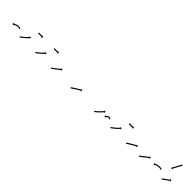

<svg xmlns="http://www.w3.org/2000/svg" viewBox="418 -1936 3243 3243"><g transform="rotate(45 2039.0 -315.0)"><path d="M319.7 -198.5C327.6 -193.9 336.9 -211.1 329.6 -215.9L318.5 -199.3C323.7 -195.8 333.6 -213.5 329.8 -215.8C329.8 -215.8 329.8 -215.8 329.8 -215.8C329.7 -215.8 329.7 -215.8 329.7 -215.8C328.9 -216.3 328 -216.8 327.1 -217.2C327.1 -217.2 327 -217.3 327 -217.3C326.9 -217.3 326.8 -217.4 326.8 -217.4C325.1 -218.2 323.3 -218.9 321.5 -219.7C321.5 -219.7 321.4 -219.7 321.4 -219.7C321.3 -219.7 321.2 -219.8 321.2 -219.8C318.7 -220.7 316.1 -221.5 313.5 -222.3C313.5 -222.3 313.5 -222.3 313.4 -222.4C313.3 -222.4 313.2 -222.4 313.2 -222.4C310 -223.3 306.8 -224 303.5 -224.6C303.5 -224.6 303.4 -224.6 303.3 -224.6C303.2 -224.6 303.2 -224.7 303.2 -224.7C299.4 -225.3 295.6 -225.7 291.8 -226C291.8 -226 291.7 -226 291.6 -226C291.6 -226 291.5 -226 291.5 -226C287.3 -226.3 283.1 -226.3 279 -226.2C279 -226.2 278.9 -226.2 278.8 -226.2C278.7 -226.2 278.6 -226.2 278.6 -226.2C274.2 -226 269.9 -225.6 265.5 -225.1C265.5 -225.1 265.4 -225.1 265.3 -225.1C265.3 -225.1 265.2 -225.1 265.2 -225.1C260.7 -224.4 256.3 -223.6 251.9 -222.7C251.9 -222.7 251.9 -222.7 251.8 -222.6C251.7 -222.6 251.7 -222.6 251.7 -222.6C247.3 -221.6 243.1 -220.4 238.8 -219.1C238.8 -219.1 238.7 -219.1 238.7 -219.1C238.6 -219.1 238.6 -219.1 238.6 -219.1C234.5 -217.8 230.5 -216.4 226.6 -214.9C226.6 -214.9 226.5 -214.9 226.5 -214.9C226.4 -214.8 226.4 -214.8 226.4 -214.8C222.8 -213.4 219.3 -211.9 215.8 -210.4C215.8 -210.4 215.7 -210.4 215.7 -210.3C215.6 -210.3 215.6 -210.3 215.6 -210.3C212.6 -208.9 209.6 -207.5 206.7 -206C206.7 -206 206.7 -206 206.6 -206C206.6 -206 206.6 -206 206.6 -206C204.3 -204.8 202 -203.6 199.8 -202.4C199.8 -202.4 199.8 -202.4 199.7 -202.4C199.7 -202.4 199.7 -202.4 199.7 -202.4C198.3 -201.6 196.8 -200.8 195.4 -200L195.3 -200L195.3 -200C194.8 -199.7 194.3 -199.4 193.8 -199.1L187.2 -210.5L178.7 -178.9L210.3 -170.3L203.8 -181.7C204.2 -182 204.7 -182.3 205.2 -182.6L205.2 -182.6L205.2 -182.6C206.6 -183.3 207.9 -184.1 209.3 -184.9C209.3 -184.9 209.3 -184.8 209.3 -184.8C209.3 -184.8 209.2 -184.8 209.2 -184.8C211.4 -186 213.5 -187.1 215.7 -188.2C215.7 -188.2 215.7 -188.2 215.6 -188.2C215.6 -188.1 215.6 -188.1 215.6 -188.1C218.4 -189.5 221.2 -190.8 224 -192.1C224 -192.1 223.9 -192.1 223.9 -192.1C223.9 -192.1 223.8 -192.1 223.8 -192.1C227.1 -193.5 230.4 -194.9 233.8 -196.2C233.8 -196.2 233.7 -196.2 233.7 -196.2C233.7 -196.2 233.6 -196.2 233.6 -196.2C237.3 -197.5 241 -198.8 244.7 -200.1C244.7 -200.1 244.7 -200 244.6 -200C244.6 -200 244.5 -200 244.5 -200C248.4 -201.1 252.4 -202.2 256.3 -203.2C256.3 -203.2 256.3 -203.2 256.2 -203.1C256.1 -203.1 256.1 -203.1 256.1 -203.1C260.1 -204 264.1 -204.7 268.1 -205.3C268.1 -205.3 268.1 -205.3 268 -205.3C267.9 -205.3 267.8 -205.2 267.8 -205.2C271.8 -205.7 275.7 -206.1 279.7 -206.3C279.7 -206.3 279.6 -206.3 279.5 -206.3C279.4 -206.2 279.3 -206.2 279.3 -206.2C283 -206.3 286.7 -206.3 290.4 -206.1C290.4 -206.1 290.4 -206.1 290.3 -206.1C290.2 -206.1 290.1 -206.1 290.1 -206.1C293.4 -205.8 296.8 -205.4 300.1 -204.9C300.1 -204.9 300 -204.9 299.9 -204.9C299.8 -204.9 299.7 -205 299.7 -205C302.5 -204.4 305.4 -203.8 308.1 -203.1C308.1 -203.1 308.1 -203.1 308 -203.1C307.9 -203.1 307.8 -203.2 307.8 -203.2C310 -202.5 312.2 -201.8 314.3 -201C314.3 -201 314.2 -201 314.2 -201.1C314.1 -201.1 314 -201.1 314 -201.1C315.5 -200.5 316.9 -199.9 318.3 -199.3C318.3 -199.3 318.2 -199.3 318.2 -199.3C318.1 -199.4 318 -199.4 318 -199.4C318.6 -199.1 319.2 -198.8 319.8 -198.5C319.8 -198.5 319.7 -198.5 319.7 -198.5C319.7 -198.5 319.7 -198.5 319.7 -198.5Z M417.7 -119.5C417.1 -119.1 416.6 -118.8 416.1 -118.4L427.5 -102C428.1 -102.4 428.6 -102.7 429.1 -103.1L429.1 -103.1L429.1 -103.1C430.6 -104.2 432.1 -105.2 433.6 -106.3L433.6 -106.3L433.6 -106.3C435.9 -107.9 438.2 -109.6 440.5 -111.2L440.5 -111.2L440.5 -111.2C443.5 -113.4 446.5 -115.5 449.4 -117.7L449.4 -117.7L449.4 -117.7C452.9 -120.2 456.4 -122.8 459.8 -125.4C459.8 -125.4 459.8 -125.4 459.8 -125.4C459.8 -125.4 459.8 -125.4 459.8 -125.4C463.6 -128.3 467.4 -131.3 471.2 -134.2C471.2 -134.2 471.2 -134.2 471.2 -134.2C471.3 -134.2 471.3 -134.3 471.3 -134.3C475.3 -137.4 479.3 -140.6 483.2 -143.8C483.2 -143.8 483.2 -143.8 483.2 -143.8C483.3 -143.9 483.3 -143.9 483.3 -143.9C487.3 -147.2 491.4 -150.6 495.4 -154C495.4 -154 495.4 -154 495.4 -154C495.4 -154 495.4 -154 495.4 -154C499.4 -157.4 503.3 -160.9 507.2 -164.4C507.2 -164.4 507.2 -164.4 507.2 -164.4C507.3 -164.4 507.3 -164.4 507.3 -164.4C511 -167.8 514.7 -171.2 518.4 -174.7C518.4 -174.7 518.4 -174.7 518.5 -174.7C518.5 -174.7 518.5 -174.7 518.5 -174.7C521.9 -178 525.3 -181.3 528.7 -184.6C528.7 -184.6 528.7 -184.6 528.7 -184.6C528.7 -184.6 528.7 -184.6 528.7 -184.6C531.7 -187.6 534.7 -190.6 537.6 -193.6C537.6 -193.6 537.6 -193.6 537.7 -193.7C537.7 -193.7 537.7 -193.7 537.7 -193.7C540.2 -196.3 542.6 -198.8 545.1 -201.4L545.1 -201.5L545.1 -201.5C547 -203.5 548.8 -205.5 550.7 -207.6L550.7 -207.6L550.7 -207.6C551.9 -208.9 553.1 -210.2 554.3 -211.5L554.3 -211.5L554.3 -211.6C554.7 -212 555.1 -212.5 555.5 -213L565.4 -204.2L563.5 -236.9L530.8 -235L540.6 -226.2C540.2 -225.8 539.8 -225.3 539.4 -224.9L539.4 -224.9L539.4 -224.9C538.2 -223.6 537.1 -222.3 535.9 -221L535.9 -221L535.9 -221C534.1 -219 532.3 -217.1 530.4 -215.1L530.5 -215.1L530.5 -215.1C528.1 -212.6 525.7 -210.1 523.3 -207.5C523.3 -207.5 523.3 -207.6 523.3 -207.6C523.3 -207.6 523.3 -207.6 523.3 -207.6C520.4 -204.6 517.5 -201.7 514.6 -198.8C514.6 -198.8 514.6 -198.8 514.6 -198.8C514.6 -198.8 514.7 -198.8 514.7 -198.8C511.4 -195.6 508 -192.4 504.7 -189.2C504.7 -189.2 504.7 -189.2 504.7 -189.3C504.7 -189.3 504.8 -189.3 504.8 -189.3C501.2 -185.9 497.5 -182.6 493.8 -179.2C493.8 -179.2 493.9 -179.3 493.9 -179.3C493.9 -179.3 493.9 -179.3 493.9 -179.3C490.1 -175.9 486.2 -172.5 482.4 -169.2C482.4 -169.2 482.4 -169.2 482.4 -169.2C482.4 -169.2 482.4 -169.2 482.4 -169.2C478.5 -165.9 474.5 -162.6 470.6 -159.3C470.6 -159.3 470.6 -159.3 470.6 -159.3C470.6 -159.3 470.6 -159.4 470.6 -159.4C466.7 -156.2 462.8 -153.1 458.9 -149.9C458.9 -149.9 458.9 -150 458.9 -150C458.9 -150 458.9 -150 458.9 -150C455.2 -147.1 451.5 -144.2 447.7 -141.4C447.7 -141.4 447.7 -141.4 447.7 -141.4C447.7 -141.4 447.8 -141.4 447.8 -141.4C444.4 -138.8 441 -136.3 437.5 -133.8L437.6 -133.8L437.6 -133.8C434.7 -131.7 431.8 -129.5 428.8 -127.4L428.8 -127.4L428.9 -127.5C426.6 -125.8 424.3 -124.2 422.1 -122.6L422.1 -122.6L422.1 -122.6C420.6 -121.6 419.1 -120.5 417.7 -119.5L417.7 -119.5ZM599 -390.5C598.7 -390.5 598.3 -390.5 598 -390.5V-370.5C598.3 -370.5 598.7 -370.5 599 -370.5C599.9 -370.5 600.8 -370.5 601.8 -370.5C603.2 -370.5 604.6 -370.5 606.1 -370.5C607.9 -370.5 609.8 -370.5 611.7 -370.5C613.9 -370.5 616.1 -370.5 618.3 -370.5C620.8 -370.5 623.2 -370.5 625.7 -370.5C628.3 -370.5 631 -370.5 633.6 -370.5C636.3 -370.5 639 -370.5 641.7 -370.5C644.5 -370.5 647.2 -370.5 649.9 -370.5C652.5 -370.5 655.2 -370.5 657.8 -370.5C660.3 -370.5 662.7 -370.5 665.2 -370.5C667.4 -370.5 669.6 -370.5 671.8 -370.5C673.7 -370.5 675.6 -370.5 677.4 -370.5C678.9 -370.5 680.3 -370.5 681.7 -370.5C682.7 -370.5 683.6 -370.5 684.5 -370.5C684.8 -370.5 685.2 -370.5 685.5 -370.5V-357.3L708.7 -380.5L685.5 -403.7V-390.5C685.2 -390.5 684.8 -390.5 684.5 -390.5C683.6 -390.5 682.7 -390.5 681.7 -390.5C680.3 -390.5 678.9 -390.5 677.4 -390.5C675.6 -390.5 673.7 -390.5 671.8 -390.5C669.6 -390.5 667.4 -390.5 665.2 -390.5C662.7 -390.5 660.3 -390.5 657.8 -390.5C655.2 -390.5 652.5 -390.5 649.9 -390.5C647.2 -390.5 644.5 -390.5 641.7 -390.5C639 -390.5 636.3 -390.5 633.6 -390.5C631 -390.5 628.3 -390.5 625.7 -390.5C623.2 -390.5 620.8 -390.5 618.3 -390.5C616.1 -390.5 613.9 -390.5 611.7 -390.5C609.8 -390.5 607.9 -390.5 606.1 -390.5C604.6 -390.5 603.2 -390.5 601.8 -390.5C600.8 -390.5 599.9 -390.5 599 -390.5Z M791.7 -119.5C791.1 -119.1 790.6 -118.8 790.1 -118.4L801.5 -102C802.1 -102.4 802.6 -102.7 803.1 -103.1L803.1 -103.1L803.1 -103.1C804.6 -104.2 806.1 -105.2 807.6 -106.3L807.6 -106.3L807.6 -106.3C809.9 -107.9 812.2 -109.6 814.5 -111.2L814.5 -111.2L814.5 -111.2C817.5 -113.4 820.5 -115.5 823.4 -117.7L823.4 -117.7L823.4 -117.7C826.9 -120.2 830.4 -122.8 833.8 -125.4C833.8 -125.4 833.8 -125.4 833.8 -125.4C833.8 -125.4 833.8 -125.4 833.8 -125.4C837.6 -128.3 841.4 -131.3 845.2 -134.2C845.2 -134.2 845.2 -134.2 845.2 -134.2C845.3 -134.2 845.3 -134.3 845.3 -134.3C849.3 -137.4 853.3 -140.6 857.2 -143.8C857.2 -143.8 857.2 -143.8 857.2 -143.8C857.3 -143.9 857.3 -143.9 857.3 -143.9C861.3 -147.2 865.4 -150.6 869.4 -154C869.4 -154 869.4 -154 869.4 -154C869.4 -154 869.4 -154 869.4 -154C873.4 -157.4 877.3 -160.9 881.2 -164.4C881.2 -164.4 881.2 -164.4 881.2 -164.4C881.3 -164.4 881.3 -164.4 881.3 -164.4C885 -167.8 888.7 -171.2 892.4 -174.7C892.4 -174.7 892.4 -174.7 892.5 -174.7C892.5 -174.7 892.5 -174.7 892.5 -174.7C895.9 -178 899.3 -181.3 902.7 -184.6C902.7 -184.6 902.7 -184.6 902.7 -184.6C902.7 -184.6 902.7 -184.6 902.7 -184.6C905.7 -187.6 908.7 -190.6 911.6 -193.6C911.6 -193.6 911.6 -193.6 911.7 -193.7C911.7 -193.7 911.7 -193.7 911.7 -193.7C914.2 -196.3 916.6 -198.8 919.1 -201.4L919.1 -201.5L919.1 -201.5C921 -203.5 922.8 -205.5 924.7 -207.6L924.7 -207.6L924.7 -207.6C925.9 -208.9 927.1 -210.2 928.3 -211.5L928.3 -211.5L928.3 -211.6C928.7 -212 929.1 -212.5 929.5 -213L939.4 -204.2L937.5 -236.9L904.8 -235L914.6 -226.2C914.2 -225.8 913.8 -225.3 913.4 -224.9L913.4 -224.9L913.4 -224.9C912.2 -223.6 911.1 -222.3 909.9 -221L909.9 -221L909.9 -221C908.1 -219 906.3 -217.1 904.4 -215.1L904.5 -215.1L904.5 -215.1C902.1 -212.6 899.7 -210.1 897.3 -207.5C897.3 -207.5 897.3 -207.6 897.3 -207.6C897.3 -207.6 897.3 -207.6 897.3 -207.6C894.4 -204.6 891.5 -201.7 888.6 -198.8C888.6 -198.8 888.6 -198.8 888.6 -198.8C888.6 -198.8 888.7 -198.8 888.7 -198.8C885.4 -195.6 882 -192.4 878.7 -189.2C878.7 -189.2 878.7 -189.2 878.7 -189.3C878.7 -189.3 878.8 -189.3 878.8 -189.3C875.2 -185.9 871.5 -182.6 867.8 -179.2C867.8 -179.2 867.9 -179.3 867.9 -179.3C867.9 -179.3 867.9 -179.3 867.9 -179.3C864.1 -175.9 860.2 -172.5 856.4 -169.2C856.4 -169.2 856.4 -169.2 856.4 -169.2C856.4 -169.2 856.4 -169.2 856.4 -169.2C852.5 -165.9 848.5 -162.6 844.6 -159.3C844.6 -159.3 844.6 -159.3 844.6 -159.3C844.6 -159.3 844.6 -159.4 844.6 -159.4C840.7 -156.2 836.8 -153.1 832.9 -149.9C832.9 -149.9 832.9 -150 832.9 -150C832.9 -150 832.9 -150 832.9 -150C829.2 -147.1 825.5 -144.2 821.7 -141.4C821.7 -141.4 821.7 -141.4 821.7 -141.4C821.7 -141.4 821.8 -141.4 821.8 -141.4C818.4 -138.8 815 -136.3 811.5 -133.8L811.6 -133.8L811.6 -133.8C808.7 -131.7 805.8 -129.5 802.8 -127.4L802.8 -127.4L802.9 -127.5C800.6 -125.8 798.3 -124.2 796.1 -122.6L796.1 -122.6L796.1 -122.6C794.6 -121.6 793.1 -120.5 791.7 -119.5L791.7 -119.5ZM973 -390.5C972.7 -390.5 972.3 -390.5 972 -390.5V-370.5C972.3 -370.5 972.7 -370.5 973 -370.5C973.9 -370.5 974.8 -370.5 975.8 -370.5C977.2 -370.5 978.6 -370.5 980.1 -370.5C981.9 -370.5 983.8 -370.5 985.7 -370.5C987.9 -370.5 990.1 -370.5 992.3 -370.5C994.8 -370.5 997.2 -370.5 999.7 -370.5C1002.3 -370.5 1005 -370.5 1007.6 -370.5C1010.3 -370.5 1013 -370.5 1015.7 -370.5C1018.5 -370.5 1021.2 -370.5 1023.9 -370.5C1026.5 -370.5 1029.2 -370.5 1031.8 -370.5C1034.3 -370.5 1036.7 -370.5 1039.2 -370.5C1041.4 -370.5 1043.6 -370.5 1045.8 -370.5C1047.7 -370.5 1049.6 -370.5 1051.4 -370.5C1052.9 -370.5 1054.3 -370.5 1055.7 -370.5C1056.7 -370.5 1057.6 -370.5 1058.5 -370.5C1058.8 -370.5 1059.2 -370.5 1059.5 -370.5V-357.3L1082.7 -380.5L1059.5 -403.7V-390.5C1059.2 -390.5 1058.8 -390.5 1058.5 -390.5C1057.6 -390.5 1056.7 -390.5 1055.7 -390.5C1054.3 -390.5 1052.9 -390.5 1051.4 -390.5C1049.6 -390.5 1047.7 -390.5 1045.8 -390.5C1043.6 -390.5 1041.4 -390.5 1039.2 -390.5C1036.7 -390.5 1034.3 -390.5 1031.8 -390.5C1029.2 -390.5 1026.5 -390.5 1023.9 -390.5C1021.2 -390.5 1018.5 -390.5 1015.7 -390.5C1013 -390.5 1010.3 -390.5 1007.6 -390.5C1005 -390.5 1002.3 -390.5 999.7 -390.5C997.2 -390.5 994.8 -390.5 992.3 -390.5C990.1 -390.5 987.9 -390.5 985.7 -390.5C983.8 -390.5 981.9 -390.5 980.1 -390.5C978.6 -390.5 977.2 -390.5 975.8 -390.5C974.8 -390.5 973.9 -390.5 973 -390.5Z M1165.7 -119.6C1165.2 -119.2 1164.7 -118.8 1164.2 -118.5L1175.6 -102.1C1176.1 -102.4 1176.6 -102.8 1177.2 -103.1L1177.2 -103.1L1177.2 -103.2C1178.7 -104.2 1180.2 -105.2 1181.6 -106.3L1181.6 -106.3L1181.7 -106.3C1184 -107.9 1186.3 -109.6 1188.6 -111.2L1188.6 -111.2L1188.6 -111.2C1191.6 -113.4 1194.6 -115.5 1197.6 -117.7L1197.6 -117.7L1197.6 -117.7C1201.1 -120.3 1204.7 -122.9 1208.2 -125.5L1208.2 -125.5L1208.2 -125.5C1212.1 -128.4 1216.1 -131.4 1220 -134.3L1220 -134.3L1220 -134.3C1224.2 -137.5 1228.4 -140.6 1232.6 -143.8L1232.6 -143.8L1232.6 -143.8C1236.9 -147.1 1241.2 -150.4 1245.5 -153.7L1245.5 -153.7L1245.5 -153.7C1249.8 -157.1 1254.1 -160.4 1258.3 -163.8L1258.3 -163.8L1258.4 -163.8C1262.5 -167 1266.6 -170.3 1270.7 -173.5L1270.7 -173.5L1270.7 -173.6C1274.6 -176.6 1278.4 -179.7 1282.3 -182.8L1282.3 -182.8L1282.3 -182.8C1285.7 -185.5 1289.1 -188.3 1292.5 -191.1L1292.5 -191.1L1292.5 -191.1C1295.4 -193.4 1298.3 -195.8 1301.2 -198.2L1301.2 -198.2L1301.2 -198.2C1303.4 -200 1305.6 -201.8 1307.8 -203.6L1307.8 -203.6L1307.8 -203.6C1309.2 -204.8 1310.6 -206 1312.1 -207.2C1312.6 -207.6 1313.1 -208 1313.6 -208.4L1322 -198.3L1324.9 -231L1292.3 -233.9L1300.7 -223.8C1300.2 -223.4 1299.7 -222.9 1299.3 -222.5C1297.8 -221.4 1296.4 -220.2 1295 -219L1295 -219L1295 -219C1292.9 -217.2 1290.7 -215.4 1288.5 -213.6L1288.5 -213.6L1288.5 -213.6C1285.6 -211.3 1282.8 -208.9 1279.9 -206.6L1279.9 -206.6L1279.9 -206.6C1276.5 -203.8 1273.1 -201.1 1269.7 -198.3L1269.7 -198.3L1269.7 -198.4C1265.9 -195.3 1262.1 -192.2 1258.3 -189.2L1258.3 -189.2L1258.3 -189.2C1254.2 -186 1250.1 -182.7 1246 -179.5L1246 -179.5L1246 -179.5C1241.8 -176.2 1237.5 -172.9 1233.2 -169.6L1233.3 -169.6L1233.3 -169.6C1229 -166.3 1224.7 -163 1220.4 -159.7L1220.4 -159.7L1220.4 -159.7C1216.3 -156.6 1212.1 -153.4 1208 -150.3L1208 -150.3L1208 -150.3C1204.1 -147.4 1200.2 -144.5 1196.3 -141.6L1196.3 -141.6L1196.3 -141.6C1192.8 -139 1189.3 -136.4 1185.8 -133.9L1185.8 -133.9L1185.8 -133.9C1182.9 -131.7 1179.9 -129.6 1176.9 -127.5L1176.9 -127.5L1176.9 -127.5C1174.7 -125.9 1172.4 -124.2 1170.1 -122.6L1170.1 -122.6L1170.1 -122.6C1168.7 -121.6 1167.2 -120.6 1165.7 -119.5L1165.7 -119.5Z M1633.8 -119.6C1633.2 -119.2 1632.7 -118.8 1632.1 -118.4L1643.5 -102C1644.1 -102.4 1644.7 -102.8 1645.2 -103.2C1646.8 -104.3 1648.3 -105.3 1649.9 -106.4L1649.9 -106.4L1649.9 -106.4C1652.3 -108.1 1654.8 -109.8 1657.2 -111.5L1657.2 -111.5L1657.2 -111.5C1660.4 -113.6 1663.6 -115.8 1666.7 -117.9L1666.7 -117.9L1666.7 -117.9C1670.5 -120.5 1674.3 -123 1678.1 -125.5L1678.1 -125.5L1678 -125.5C1682.3 -128.3 1686.5 -131.1 1690.8 -133.9L1690.7 -133.9L1690.7 -133.9C1695.3 -136.8 1699.8 -139.8 1704.4 -142.7L1704.4 -142.7L1704.4 -142.7C1709.1 -145.7 1713.8 -148.7 1718.6 -151.7L1718.6 -151.7L1718.6 -151.7C1723.3 -154.6 1728.1 -157.6 1732.8 -160.6L1732.8 -160.5L1732.8 -160.5C1737.4 -163.4 1742.1 -166.2 1746.7 -169L1746.7 -169L1746.7 -169C1751.1 -171.6 1755.4 -174.2 1759.8 -176.8L1759.8 -176.8L1759.8 -176.8C1763.7 -179.1 1767.6 -181.4 1771.5 -183.7L1771.5 -183.7L1771.5 -183.7C1774.9 -185.6 1778.2 -187.5 1781.5 -189.5L1781.5 -189.5L1781.5 -189.4C1784.1 -190.9 1786.7 -192.4 1789.3 -193.8L1789.3 -193.8L1789.3 -193.8C1790.9 -194.8 1792.6 -195.7 1794.2 -196.6C1794.8 -197 1795.4 -197.3 1796 -197.6L1802.4 -186.1L1811.4 -217.7L1779.8 -226.6L1786.3 -215.1C1785.7 -214.8 1785.1 -214.4 1784.5 -214.1C1782.8 -213.2 1781.1 -212.2 1779.4 -211.3L1779.4 -211.3L1779.4 -211.3C1776.8 -209.8 1774.2 -208.3 1771.6 -206.8L1771.6 -206.8L1771.6 -206.8C1768.2 -204.9 1764.9 -202.9 1761.5 -201L1761.5 -201L1761.5 -201C1757.5 -198.7 1753.6 -196.4 1749.6 -194L1749.6 -194L1749.6 -194C1745.2 -191.4 1740.8 -188.8 1736.4 -186.1L1736.4 -186.1L1736.4 -186.1C1731.7 -183.3 1727 -180.4 1722.4 -177.6L1722.3 -177.6L1722.3 -177.6C1717.5 -174.6 1712.7 -171.6 1707.9 -168.6L1707.9 -168.6L1707.9 -168.6C1703.1 -165.6 1698.4 -162.6 1693.6 -159.5L1693.6 -159.5L1693.6 -159.5C1689 -156.6 1684.4 -153.6 1679.8 -150.6L1679.8 -150.6L1679.8 -150.6C1675.5 -147.8 1671.3 -145 1667 -142.2L1667 -142.2L1667 -142.2C1663.2 -139.6 1659.4 -137.1 1655.6 -134.5L1655.5 -134.5L1655.5 -134.5C1652.3 -132.3 1649.1 -130.2 1645.9 -128L1645.9 -128L1645.9 -128C1643.4 -126.3 1641 -124.6 1638.5 -122.9L1638.5 -122.9L1638.5 -122.9C1636.9 -121.8 1635.4 -120.7 1633.8 -119.6Z M2198.6 -119.5C2198.1 -119.1 2197.6 -118.8 2197.1 -118.4L2208.6 -102C2209.1 -102.4 2209.6 -102.7 2210.1 -103.1L2210.1 -103.1L2210.1 -103.1C2211.5 -104.1 2212.9 -105.1 2214.3 -106.1C2214.3 -106.1 2214.4 -106.1 2214.4 -106.1C2214.4 -106.1 2214.4 -106.2 2214.4 -106.2C2216.6 -107.7 2218.8 -109.3 2220.9 -111C2220.9 -111 2220.9 -111 2221 -111C2221 -111 2221 -111 2221 -111C2223.8 -113.1 2226.6 -115.3 2229.4 -117.4C2229.4 -117.4 2229.4 -117.4 2229.4 -117.4C2229.4 -117.5 2229.4 -117.5 2229.4 -117.5C2232.7 -120.1 2235.9 -122.7 2239.2 -125.3C2239.2 -125.3 2239.2 -125.3 2239.2 -125.4C2239.2 -125.4 2239.2 -125.4 2239.2 -125.4C2242.8 -128.4 2246.4 -131.4 2249.9 -134.5C2249.9 -134.5 2249.9 -134.5 2249.9 -134.5C2249.9 -134.5 2250 -134.5 2250 -134.5C2253.7 -137.9 2257.5 -141.2 2261.2 -144.6C2261.2 -144.6 2261.2 -144.6 2261.2 -144.6C2261.2 -144.7 2261.2 -144.7 2261.2 -144.7C2265 -148.2 2268.8 -151.8 2272.6 -155.5C2272.6 -155.5 2272.6 -155.5 2272.6 -155.5C2272.6 -155.5 2272.6 -155.5 2272.6 -155.5C2276.4 -159.2 2280.1 -162.9 2283.8 -166.6C2283.8 -166.6 2283.8 -166.7 2283.8 -166.7C2283.8 -166.7 2283.8 -166.7 2283.8 -166.7C2287.4 -170.4 2291 -174.1 2294.6 -177.8L2294.6 -177.8L2294.6 -177.8C2297.9 -181.4 2301.3 -184.9 2304.6 -188.4L2304.6 -188.5L2304.6 -188.5C2307.6 -191.7 2310.6 -194.9 2313.6 -198.2C2316.2 -201 2318.7 -203.7 2321.3 -206.5C2323.3 -208.7 2325.3 -210.8 2327.3 -213L2327.3 -213L2327.3 -213C2328.6 -214.4 2329.9 -215.8 2331.2 -217.2L2331.2 -217.2L2331.2 -217.2C2331.7 -217.7 2332.1 -218.2 2332.6 -218.7L2342.2 -209.7L2341.2 -242.4L2308.4 -241.4L2318 -232.4C2317.5 -231.9 2317.1 -231.4 2316.6 -230.9L2316.6 -230.9L2316.6 -230.9C2315.3 -229.5 2314 -228 2312.6 -226.6L2312.6 -226.6L2312.6 -226.6C2310.6 -224.4 2308.6 -222.3 2306.6 -220.1C2304 -217.3 2301.4 -214.5 2298.9 -211.7C2295.9 -208.5 2292.9 -205.3 2289.9 -202.1L2290 -202.1L2290 -202.1C2286.7 -198.6 2283.4 -195.1 2280.1 -191.6L2280.1 -191.6L2280.1 -191.6C2276.6 -187.9 2273.1 -184.3 2269.5 -180.7C2269.5 -180.7 2269.5 -180.7 2269.6 -180.7C2269.6 -180.7 2269.6 -180.7 2269.6 -180.7C2265.9 -177 2262.3 -173.4 2258.6 -169.8C2258.6 -169.8 2258.6 -169.8 2258.6 -169.8C2258.7 -169.8 2258.7 -169.8 2258.7 -169.8C2255 -166.3 2251.3 -162.8 2247.6 -159.3C2247.6 -159.3 2247.6 -159.3 2247.6 -159.3C2247.6 -159.3 2247.6 -159.4 2247.6 -159.4C2244 -156 2240.4 -152.8 2236.7 -149.5C2236.7 -149.5 2236.7 -149.5 2236.8 -149.6C2236.8 -149.6 2236.8 -149.6 2236.8 -149.6C2233.4 -146.6 2229.9 -143.6 2226.4 -140.7C2226.4 -140.7 2226.4 -140.7 2226.4 -140.8C2226.5 -140.8 2226.5 -140.8 2226.5 -140.8C2223.3 -138.2 2220.2 -135.7 2217 -133.2C2217 -133.2 2217 -133.2 2217 -133.2C2217.1 -133.2 2217.1 -133.2 2217.1 -133.2C2214.4 -131.1 2211.7 -129 2208.9 -127C2208.9 -127 2209 -127 2209 -127C2209 -127 2209 -127 2209 -127C2206.9 -125.4 2204.8 -123.9 2202.6 -122.3C2202.6 -122.3 2202.7 -122.4 2202.7 -122.4C2202.7 -122.4 2202.7 -122.4 2202.7 -122.4C2201.3 -121.4 2199.9 -120.4 2198.6 -119.4L2198.6 -119.4ZM2467.4 -195.3C2467.4 -195.1 2467.5 -194.9 2467.6 -194.7L2486.7 -200.5C2486.6 -200.8 2486.5 -201.1 2486.5 -201.3C2486.5 -201.3 2486.4 -201.4 2486.4 -201.4C2486.4 -201.5 2486.4 -201.5 2486.4 -201.5C2486.1 -202.3 2485.8 -203.1 2485.5 -203.9C2485.5 -203.9 2485.5 -204 2485.4 -204C2485.4 -204.1 2485.3 -204.2 2485.3 -204.2C2484.8 -205.4 2484.2 -206.5 2483.6 -207.6C2483.6 -207.6 2483.5 -207.7 2483.5 -207.8C2483.4 -207.9 2483.3 -208.1 2483.3 -208.1C2482.4 -209.5 2481.4 -210.8 2480.3 -212.1C2480.3 -212.1 2480.2 -212.2 2480.1 -212.3C2479.9 -212.4 2479.8 -212.5 2479.8 -212.5C2478.3 -214.1 2476.6 -215.6 2474.9 -216.9C2474.9 -216.9 2474.8 -217 2474.6 -217.1C2474.5 -217.2 2474.4 -217.3 2474.4 -217.3C2472.1 -218.8 2469.7 -220.2 2467.2 -221.4C2467.2 -221.4 2467.1 -221.5 2466.9 -221.6C2466.8 -221.7 2466.6 -221.7 2466.6 -221.7C2463.7 -222.9 2460.8 -224 2457.8 -224.8C2457.8 -224.8 2457.6 -224.8 2457.4 -224.9C2457.3 -224.9 2457.1 -225 2457.1 -225C2454.6 -225.5 2452.1 -225.9 2449.6 -226C2449.6 -226 2449.3 -226 2449.1 -226C2448.8 -226 2448.5 -225.9 2448.5 -225.9C2445.8 -225.7 2443.2 -225.2 2440.5 -224.6C2440.5 -224.6 2440.4 -224.6 2440.2 -224.5C2440.1 -224.5 2439.9 -224.4 2439.9 -224.4C2436.6 -223.4 2433.4 -222.1 2430.3 -220.8C2430.3 -220.8 2430.2 -220.7 2430.1 -220.7C2430 -220.6 2429.9 -220.6 2429.9 -220.6C2426.6 -218.9 2423.3 -217.1 2420.2 -215.2C2420.2 -215.2 2420.1 -215.2 2420 -215.2C2420 -215.1 2419.9 -215.1 2419.9 -215.1C2416.9 -213.2 2414 -211.2 2411.1 -209.1C2411.1 -209.1 2411.1 -209.1 2411 -209C2411 -209 2410.9 -209 2410.9 -209C2408.5 -207.1 2406 -205.1 2403.6 -203.2C2403.6 -203.2 2403.6 -203.1 2403.6 -203.1C2403.5 -203.1 2403.5 -203.1 2403.5 -203.1C2401.6 -201.5 2399.8 -199.9 2398 -198.2C2398 -198.2 2397.9 -198.2 2397.9 -198.2C2397.9 -198.2 2397.9 -198.2 2397.9 -198.2C2396.7 -197.1 2395.5 -196 2394.4 -194.9L2394.3 -194.9L2394.3 -194.8C2393.9 -194.5 2393.5 -194.1 2393.1 -193.7L2384 -203.2L2383.4 -170.4L2416.1 -169.8L2407 -179.3C2407.4 -179.7 2407.8 -180 2408.2 -180.4L2408.1 -180.4L2408.1 -180.4C2409.2 -181.4 2410.3 -182.4 2411.4 -183.4C2411.4 -183.4 2411.4 -183.4 2411.4 -183.4C2411.3 -183.4 2411.3 -183.3 2411.3 -183.3C2413 -184.9 2414.7 -186.4 2416.5 -187.8C2416.5 -187.8 2416.4 -187.8 2416.4 -187.8C2416.4 -187.7 2416.3 -187.7 2416.3 -187.7C2418.5 -189.5 2420.8 -191.3 2423 -193C2423 -193 2423 -193 2422.9 -193C2422.9 -192.9 2422.9 -192.9 2422.9 -192.9C2425.4 -194.7 2428.1 -196.5 2430.7 -198.3C2430.7 -198.3 2430.7 -198.2 2430.6 -198.2C2430.5 -198.1 2430.5 -198.1 2430.5 -198.1C2433.2 -199.7 2436 -201.2 2438.8 -202.7C2438.8 -202.7 2438.7 -202.6 2438.6 -202.6C2438.5 -202.5 2438.4 -202.5 2438.4 -202.5C2440.8 -203.6 2443.3 -204.5 2445.9 -205.4C2445.9 -205.4 2445.8 -205.3 2445.6 -205.3C2445.4 -205.2 2445.3 -205.2 2445.3 -205.2C2446.8 -205.6 2448.4 -205.9 2450 -206C2450 -206 2449.8 -206 2449.5 -206C2449.2 -206 2449 -206 2449 -206C2450.3 -205.9 2451.8 -205.6 2453.1 -205.4C2453.1 -205.4 2452.9 -205.4 2452.8 -205.4C2452.6 -205.5 2452.4 -205.5 2452.4 -205.5C2454.6 -204.9 2456.8 -204.2 2458.8 -203.3C2458.8 -203.3 2458.7 -203.4 2458.6 -203.4C2458.4 -203.5 2458.3 -203.6 2458.3 -203.6C2460 -202.7 2461.6 -201.8 2463.2 -200.7C2463.2 -200.7 2463 -200.8 2462.9 -200.9C2462.8 -201 2462.6 -201.1 2462.6 -201.1C2463.6 -200.3 2464.6 -199.5 2465.5 -198.6C2465.5 -198.6 2465.4 -198.7 2465.3 -198.8C2465.2 -198.9 2465.1 -199.1 2465.1 -199.1C2465.6 -198.4 2466.1 -197.8 2466.6 -197.1C2466.6 -197.1 2466.5 -197.2 2466.5 -197.3C2466.4 -197.4 2466.3 -197.5 2466.3 -197.5C2466.6 -197 2466.9 -196.5 2467.2 -195.9C2467.2 -195.9 2467.1 -196 2467.1 -196.1C2467 -196.2 2467 -196.3 2467 -196.3C2467.2 -195.9 2467.3 -195.5 2467.4 -195.1C2467.4 -195.1 2467.4 -195.1 2467.4 -195.2C2467.4 -195.2 2467.4 -195.3 2467.4 -195.3Z M2584.7 -119.5C2584.1 -119.1 2583.6 -118.8 2583.1 -118.4L2594.5 -102C2595.1 -102.4 2595.6 -102.7 2596.1 -103.1L2596.1 -103.1L2596.1 -103.1C2597.6 -104.2 2599.1 -105.2 2600.6 -106.3L2600.6 -106.3L2600.6 -106.3C2602.9 -107.9 2605.2 -109.6 2607.5 -111.2L2607.5 -111.2L2607.5 -111.2C2610.5 -113.4 2613.5 -115.5 2616.4 -117.7L2616.4 -117.7L2616.4 -117.7C2619.9 -120.2 2623.4 -122.8 2626.8 -125.4C2626.8 -125.4 2626.8 -125.4 2626.8 -125.4C2626.8 -125.4 2626.8 -125.4 2626.8 -125.4C2630.6 -128.3 2634.4 -131.3 2638.2 -134.2C2638.2 -134.2 2638.2 -134.2 2638.2 -134.2C2638.3 -134.2 2638.3 -134.3 2638.3 -134.3C2642.3 -137.4 2646.3 -140.6 2650.2 -143.8C2650.2 -143.8 2650.2 -143.8 2650.2 -143.8C2650.3 -143.9 2650.3 -143.9 2650.3 -143.9C2654.3 -147.2 2658.4 -150.6 2662.4 -154C2662.4 -154 2662.4 -154 2662.4 -154C2662.4 -154 2662.4 -154 2662.4 -154C2666.4 -157.4 2670.3 -160.9 2674.2 -164.4C2674.2 -164.4 2674.2 -164.4 2674.2 -164.4C2674.3 -164.4 2674.3 -164.4 2674.3 -164.4C2678 -167.8 2681.7 -171.2 2685.4 -174.7C2685.4 -174.7 2685.4 -174.7 2685.5 -174.7C2685.5 -174.7 2685.5 -174.7 2685.5 -174.7C2688.9 -178 2692.3 -181.3 2695.7 -184.6C2695.7 -184.6 2695.7 -184.6 2695.7 -184.6C2695.7 -184.6 2695.7 -184.6 2695.7 -184.6C2698.7 -187.6 2701.7 -190.6 2704.6 -193.6C2704.6 -193.6 2704.6 -193.6 2704.7 -193.7C2704.7 -193.7 2704.7 -193.7 2704.7 -193.7C2707.2 -196.3 2709.6 -198.8 2712.1 -201.4L2712.1 -201.5L2712.1 -201.5C2714 -203.5 2715.8 -205.5 2717.7 -207.6L2717.7 -207.6L2717.7 -207.6C2718.9 -208.9 2720.1 -210.2 2721.3 -211.5L2721.3 -211.5L2721.3 -211.6C2721.7 -212 2722.1 -212.5 2722.5 -213L2732.4 -204.2L2730.5 -236.9L2697.8 -235L2707.6 -226.2C2707.2 -225.8 2706.8 -225.3 2706.4 -224.9L2706.4 -224.9L2706.4 -224.9C2705.2 -223.6 2704.1 -222.3 2702.9 -221L2702.9 -221L2702.9 -221C2701.1 -219 2699.3 -217.1 2697.4 -215.1L2697.5 -215.1L2697.5 -215.1C2695.1 -212.6 2692.7 -210.1 2690.3 -207.5C2690.3 -207.5 2690.3 -207.6 2690.3 -207.6C2690.3 -207.6 2690.3 -207.6 2690.3 -207.6C2687.4 -204.6 2684.5 -201.7 2681.6 -198.8C2681.6 -198.8 2681.6 -198.8 2681.6 -198.8C2681.6 -198.8 2681.7 -198.8 2681.7 -198.8C2678.4 -195.6 2675 -192.4 2671.7 -189.2C2671.7 -189.2 2671.7 -189.2 2671.7 -189.3C2671.7 -189.3 2671.8 -189.3 2671.8 -189.3C2668.2 -185.9 2664.5 -182.6 2660.8 -179.2C2660.8 -179.2 2660.9 -179.3 2660.9 -179.3C2660.9 -179.3 2660.9 -179.3 2660.9 -179.3C2657.1 -175.9 2653.2 -172.5 2649.4 -169.2C2649.4 -169.2 2649.4 -169.2 2649.4 -169.2C2649.4 -169.2 2649.4 -169.2 2649.4 -169.2C2645.5 -165.9 2641.5 -162.6 2637.6 -159.3C2637.6 -159.3 2637.6 -159.3 2637.6 -159.3C2637.6 -159.3 2637.6 -159.4 2637.6 -159.4C2633.7 -156.2 2629.8 -153.1 2625.9 -149.9C2625.9 -149.9 2625.9 -150 2625.9 -150C2625.9 -150 2625.9 -150 2625.9 -150C2622.2 -147.1 2618.5 -144.2 2614.7 -141.4C2614.7 -141.4 2614.7 -141.4 2614.7 -141.4C2614.7 -141.4 2614.8 -141.4 2614.8 -141.4C2611.4 -138.8 2608 -136.3 2604.5 -133.8L2604.6 -133.8L2604.6 -133.8C2601.7 -131.7 2598.8 -129.5 2595.8 -127.4L2595.8 -127.4L2595.9 -127.5C2593.6 -125.8 2591.3 -124.2 2589.1 -122.6L2589.1 -122.6L2589.1 -122.6C2587.6 -121.6 2586.1 -120.5 2584.7 -119.5L2584.7 -119.5ZM2766 -390.5C2765.7 -390.5 2765.3 -390.5 2765 -390.5V-370.5C2765.3 -370.5 2765.7 -370.5 2766 -370.5C2766.9 -370.5 2767.8 -370.5 2768.8 -370.5C2770.2 -370.5 2771.6 -370.5 2773.1 -370.5C2774.9 -370.5 2776.8 -370.5 2778.7 -370.5C2780.9 -370.5 2783.1 -370.5 2785.3 -370.5C2787.8 -370.5 2790.2 -370.5 2792.7 -370.5C2795.3 -370.5 2798 -370.5 2800.6 -370.5C2803.3 -370.5 2806 -370.5 2808.7 -370.5C2811.5 -370.5 2814.2 -370.5 2816.9 -370.5C2819.5 -370.5 2822.2 -370.5 2824.8 -370.5C2827.3 -370.5 2829.7 -370.5 2832.2 -370.5C2834.4 -370.5 2836.6 -370.5 2838.8 -370.5C2840.7 -370.5 2842.6 -370.5 2844.4 -370.5C2845.9 -370.5 2847.3 -370.5 2848.7 -370.5C2849.7 -370.5 2850.6 -370.5 2851.5 -370.5C2851.8 -370.5 2852.2 -370.5 2852.5 -370.5V-357.3L2875.7 -380.5L2852.5 -403.7V-390.5C2852.2 -390.5 2851.8 -390.5 2851.5 -390.5C2850.6 -390.5 2849.7 -390.5 2848.7 -390.5C2847.3 -390.5 2845.9 -390.5 2844.4 -390.5C2842.6 -390.5 2840.7 -390.5 2838.8 -390.5C2836.6 -390.5 2834.4 -390.5 2832.2 -390.5C2829.7 -390.5 2827.3 -390.5 2824.8 -390.5C2822.2 -390.5 2819.5 -390.5 2816.9 -390.5C2814.2 -390.5 2811.5 -390.5 2808.7 -390.5C2806 -390.5 2803.3 -390.5 2800.6 -390.5C2798 -390.5 2795.3 -390.5 2792.7 -390.5C2790.2 -390.5 2787.8 -390.5 2785.3 -390.5C2783.1 -390.5 2780.9 -390.5 2778.7 -390.5C2776.8 -390.5 2774.9 -390.5 2773.1 -390.5C2771.6 -390.5 2770.2 -390.5 2768.8 -390.5C2767.8 -390.5 2766.9 -390.5 2766 -390.5Z M2958.8 -119.6C2958.2 -119.2 2957.7 -118.8 2957.1 -118.4L2968.5 -102C2969.1 -102.4 2969.7 -102.8 2970.2 -103.2C2971.8 -104.3 2973.4 -105.4 2974.9 -106.4L2974.9 -106.4L2974.9 -106.4C2977.4 -108.1 2979.8 -109.8 2982.3 -111.5L2982.3 -111.5L2982.3 -111.5C2985.5 -113.6 2988.7 -115.8 2991.9 -118L2991.9 -118L2991.8 -117.9C2995.6 -120.5 2999.5 -123 3003.3 -125.5L3003.3 -125.5L3003.3 -125.5C3007.5 -128.3 3011.8 -131.1 3016.1 -133.8L3016.1 -133.8L3016.1 -133.8C3020.7 -136.8 3025.3 -139.7 3030 -142.6L3030 -142.6L3029.9 -142.6C3034.7 -145.5 3039.6 -148.5 3044.4 -151.4L3044.4 -151.4L3044.4 -151.4C3049.2 -154.3 3054.1 -157.2 3058.9 -160.1L3058.9 -160.1L3058.9 -160C3063.6 -162.8 3068.4 -165.5 3073.2 -168.3L3073.1 -168.2L3073.1 -168.2C3077.6 -170.8 3082.1 -173.3 3086.6 -175.7L3086.5 -175.7L3086.5 -175.7C3090.6 -177.9 3094.6 -180.1 3098.6 -182.3L3098.6 -182.3L3098.6 -182.3C3102 -184.1 3105.4 -185.9 3108.9 -187.7L3108.9 -187.7L3108.9 -187.7C3111.5 -189.1 3114.1 -190.5 3116.8 -191.8L3116.8 -191.8L3116.8 -191.8C3118.5 -192.7 3120.2 -193.6 3121.9 -194.4C3122.5 -194.7 3123.1 -195.1 3123.7 -195.4L3129.7 -183.6L3139.8 -214.8L3108.6 -224.9L3114.6 -213.2C3114 -212.9 3113.4 -212.6 3112.8 -212.2C3111.1 -211.4 3109.3 -210.5 3107.6 -209.6L3107.6 -209.6L3107.6 -209.6C3104.9 -208.2 3102.3 -206.8 3099.6 -205.4L3099.6 -205.4L3099.6 -205.4C3096.1 -203.6 3092.6 -201.8 3089.2 -199.9L3089.2 -199.9L3089.2 -199.9C3085.1 -197.7 3081 -195.5 3076.9 -193.3L3076.9 -193.3L3076.9 -193.2C3072.3 -190.7 3067.8 -188.2 3063.3 -185.7L3063.3 -185.6L3063.3 -185.6C3058.4 -182.9 3053.6 -180.1 3048.9 -177.3L3048.8 -177.3L3048.8 -177.3C3043.9 -174.4 3039 -171.5 3034.1 -168.5L3034 -168.5L3034 -168.5C3029.1 -165.6 3024.3 -162.6 3019.4 -159.6L3019.4 -159.6L3019.4 -159.5C3014.7 -156.6 3010 -153.7 3005.3 -150.7L3005.3 -150.7L3005.3 -150.7C3001 -147.9 2996.6 -145.1 2992.3 -142.3L2992.3 -142.2L2992.3 -142.2C2988.4 -139.7 2984.6 -137.1 2980.7 -134.6L2980.7 -134.6L2980.7 -134.6C2977.5 -132.4 2974.2 -130.2 2971 -128L2971 -128L2971 -128C2968.5 -126.3 2966 -124.6 2963.6 -122.9L2963.6 -122.9L2963.6 -122.9C2962 -121.8 2960.4 -120.7 2958.8 -119.6Z M3267.8 -119.6C3267.3 -119.3 3266.9 -119 3266.4 -118.6L3277.8 -102.2C3278.2 -102.5 3278.7 -102.8 3279.2 -103.2L3279.2 -103.2L3279.2 -103.2C3280.6 -104.2 3282 -105.1 3283.4 -106.1C3283.4 -106.1 3283.4 -106.1 3283.4 -106.1C3283.4 -106.1 3283.4 -106.2 3283.4 -106.2C3285.6 -107.7 3287.8 -109.3 3290 -111C3290 -111 3290 -111 3290 -111C3290 -111 3290 -111 3290 -111C3292.9 -113.2 3295.8 -115.3 3298.6 -117.5L3298.6 -117.5L3298.7 -117.6C3302.1 -120.2 3305.5 -122.9 3308.9 -125.6L3308.9 -125.6L3309 -125.6C3312.8 -128.6 3316.7 -131.7 3320.5 -134.8C3324.7 -138.1 3328.8 -141.4 3333 -144.7C3337.3 -148.2 3341.7 -151.7 3346 -155.1L3346 -155.1L3346 -155.1C3350.4 -158.5 3354.8 -162 3359.2 -165.4L3359.2 -165.4L3359.1 -165.4C3363.4 -168.8 3367.7 -172.1 3372 -175.4L3372 -175.4L3372 -175.4C3376.1 -178.5 3380.2 -181.6 3384.2 -184.6L3384.2 -184.6L3384.2 -184.6C3387.9 -187.4 3391.6 -190.1 3395.3 -192.8L3395.3 -192.8L3395.3 -192.8C3398.4 -195.1 3401.6 -197.4 3404.8 -199.6L3404.7 -199.6L3404.7 -199.6C3407.2 -201.4 3409.6 -203.1 3412.1 -204.8L3412.1 -204.8L3412.1 -204.8C3413.7 -205.9 3415.3 -207 3416.9 -208.1L3416.9 -208.1L3416.9 -208.1C3417.4 -208.5 3418 -208.9 3418.6 -209.3L3426 -198.4L3432 -230.7L3399.8 -236.6L3407.3 -225.8C3406.7 -225.4 3406.1 -225 3405.5 -224.6L3405.5 -224.6L3405.5 -224.6C3403.9 -223.5 3402.3 -222.3 3400.7 -221.2L3400.6 -221.2L3400.6 -221.2C3398.1 -219.5 3395.6 -217.7 3393.1 -215.9L3393.1 -215.9L3393.1 -215.9C3389.9 -213.6 3386.7 -211.3 3383.5 -209L3383.5 -209L3383.5 -208.9C3379.7 -206.2 3376 -203.4 3372.3 -200.7L3372.2 -200.6L3372.2 -200.6C3368.1 -197.5 3364 -194.4 3359.9 -191.3L3359.9 -191.3L3359.9 -191.3C3355.5 -187.9 3351.2 -184.6 3346.9 -181.2L3346.8 -181.2L3346.8 -181.2C3342.4 -177.7 3338 -174.3 3333.6 -170.8L3333.6 -170.8L3333.6 -170.8C3329.2 -167.3 3324.9 -163.8 3320.5 -160.4C3316.4 -157.1 3312.2 -153.7 3308.1 -150.4C3304.2 -147.4 3300.4 -144.3 3296.5 -141.3L3296.6 -141.3L3296.6 -141.3C3293.2 -138.6 3289.8 -136 3286.4 -133.4L3286.4 -133.4L3286.4 -133.4C3283.6 -131.2 3280.8 -129.1 3278 -127C3278 -127 3278 -127 3278 -127C3278 -127 3278.1 -127 3278.1 -127C3276 -125.5 3273.8 -123.9 3271.7 -122.4C3271.7 -122.4 3271.7 -122.4 3271.7 -122.4C3271.7 -122.4 3271.8 -122.4 3271.8 -122.4C3270.4 -121.4 3269.1 -120.5 3267.8 -119.6L3267.8 -119.6ZM3687.1 -207C3696.1 -203.3 3705.7 -220.4 3695.2 -225.3L3686.7 -207.2C3691.8 -204.9 3698.1 -224.1 3694.8 -225.5C3694.8 -225.5 3694.7 -225.5 3694.7 -225.5C3694.7 -225.5 3694.6 -225.5 3694.6 -225.5C3693.5 -226 3692.3 -226.4 3691.1 -226.9C3691.1 -226.9 3691 -226.9 3691 -226.9C3691 -226.9 3690.9 -226.9 3690.9 -226.9C3688.8 -227.6 3686.7 -228.3 3684.5 -228.9C3684.5 -228.9 3684.5 -228.9 3684.4 -228.9C3684.4 -228.9 3684.3 -228.9 3684.3 -228.9C3681.4 -229.7 3678.5 -230.4 3675.5 -231C3675.5 -231 3675.5 -231.1 3675.4 -231.1C3675.4 -231.1 3675.3 -231.1 3675.3 -231.1C3671.7 -231.8 3668.2 -232.4 3664.6 -232.9C3664.6 -232.9 3664.5 -232.9 3664.4 -232.9C3664.4 -232.9 3664.3 -232.9 3664.3 -232.9C3660.2 -233.4 3656.2 -233.8 3652.1 -234C3652.1 -234 3652 -234 3651.9 -234C3651.9 -234 3651.8 -234 3651.8 -234C3647.4 -234.2 3643 -234.2 3638.6 -234.1C3638.6 -234.1 3638.5 -234.1 3638.5 -234.1C3638.4 -234.1 3638.3 -234.1 3638.3 -234.1C3633.8 -233.9 3629.2 -233.6 3624.7 -233.1C3624.7 -233.1 3624.6 -233.1 3624.6 -233.1C3624.5 -233.1 3624.4 -233.1 3624.4 -233.1C3619.9 -232.5 3615.3 -231.8 3610.8 -230.9C3610.8 -230.9 3610.7 -230.9 3610.7 -230.9C3610.6 -230.9 3610.6 -230.9 3610.6 -230.9C3606.1 -229.9 3601.8 -228.9 3597.4 -227.7C3597.4 -227.7 3597.4 -227.7 3597.3 -227.7C3597.3 -227.7 3597.2 -227.7 3597.2 -227.7C3593.1 -226.5 3589.1 -225.2 3585 -223.9C3585 -223.9 3585 -223.9 3584.9 -223.8C3584.9 -223.8 3584.8 -223.8 3584.8 -223.8C3581.2 -222.5 3577.6 -221.2 3574 -219.7C3574 -219.7 3574 -219.7 3574 -219.7C3573.9 -219.7 3573.9 -219.7 3573.9 -219.7C3570.9 -218.4 3567.9 -217.1 3564.9 -215.7C3564.9 -215.7 3564.9 -215.7 3564.8 -215.7C3564.8 -215.7 3564.8 -215.7 3564.8 -215.7C3562.5 -214.6 3560.2 -213.5 3557.9 -212.3C3557.9 -212.3 3557.9 -212.3 3557.9 -212.3C3557.9 -212.3 3557.8 -212.3 3557.8 -212.3C3556.4 -211.6 3554.9 -210.8 3553.5 -210C3553.5 -210 3553.4 -210 3553.4 -210C3553.4 -210 3553.4 -210 3553.4 -210C3552.9 -209.8 3552.4 -209.5 3551.9 -209.2L3545.7 -220.8L3536.2 -189.4L3567.6 -180L3561.4 -191.6C3561.8 -191.9 3562.3 -192.1 3562.8 -192.4C3562.8 -192.4 3562.8 -192.4 3562.8 -192.4C3562.8 -192.4 3562.8 -192.4 3562.8 -192.4C3564.2 -193.1 3565.5 -193.8 3566.9 -194.5C3566.9 -194.5 3566.9 -194.5 3566.9 -194.5C3566.9 -194.5 3566.8 -194.4 3566.8 -194.4C3569 -195.5 3571.1 -196.6 3573.3 -197.6C3573.3 -197.6 3573.3 -197.6 3573.2 -197.6C3573.2 -197.5 3573.2 -197.5 3573.2 -197.5C3576 -198.8 3578.8 -200 3581.6 -201.2C3581.6 -201.2 3581.6 -201.2 3581.6 -201.2C3581.5 -201.2 3581.5 -201.2 3581.5 -201.2C3584.8 -202.5 3588.2 -203.8 3591.6 -205C3591.6 -205 3591.5 -205 3591.5 -205C3591.5 -204.9 3591.4 -204.9 3591.4 -204.9C3595.2 -206.2 3598.9 -207.4 3602.8 -208.5C3602.8 -208.5 3602.7 -208.5 3602.6 -208.4C3602.6 -208.4 3602.5 -208.4 3602.5 -208.4C3606.6 -209.5 3610.6 -210.4 3614.7 -211.3C3614.7 -211.3 3614.6 -211.3 3614.6 -211.3C3614.5 -211.3 3614.5 -211.3 3614.5 -211.3C3618.6 -212 3622.8 -212.7 3627 -213.2C3627 -213.2 3627 -213.2 3626.9 -213.2C3626.8 -213.2 3626.7 -213.2 3626.7 -213.2C3630.9 -213.6 3635.1 -214 3639.3 -214.2C3639.3 -214.2 3639.2 -214.2 3639.1 -214.2C3639.1 -214.2 3639 -214.1 3639 -214.1C3643 -214.2 3647 -214.2 3651.1 -214C3651.1 -214 3651 -214 3650.9 -214.1C3650.9 -214.1 3650.8 -214.1 3650.8 -214.1C3654.5 -213.8 3658.3 -213.5 3662 -213.1C3662 -213.1 3661.9 -213.1 3661.9 -213.1C3661.8 -213.1 3661.7 -213.1 3661.7 -213.1C3665 -212.6 3668.3 -212.1 3671.5 -211.5C3671.5 -211.5 3671.5 -211.5 3671.4 -211.5C3671.4 -211.5 3671.3 -211.5 3671.3 -211.5C3673.9 -210.9 3676.6 -210.3 3679.2 -209.6C3679.2 -209.6 3679.2 -209.6 3679.1 -209.6C3679.1 -209.6 3679 -209.7 3679 -209.7C3680.9 -209.1 3682.7 -208.6 3684.6 -207.9C3684.6 -207.9 3684.5 -208 3684.5 -208C3684.5 -208 3684.4 -208 3684.4 -208C3685.4 -207.7 3686.3 -207.3 3687.3 -207C3687.3 -207 3687.2 -207 3687.2 -207C3687.1 -207 3687.1 -207 3687.1 -207ZM3905.7 -517.6C3906 -518.2 3906.3 -518.8 3906.6 -519.4L3889 -528.7C3888.7 -528.2 3888.3 -527.6 3888 -527C3887.2 -525.3 3886.3 -523.7 3885.4 -522C3884 -519.4 3882.7 -516.9 3881.3 -514.3C3879.5 -510.9 3877.8 -507.6 3876 -504.3C3873.9 -500.3 3871.8 -496.4 3869.7 -492.4C3867.3 -488 3865 -483.6 3862.7 -479.2C3860.2 -474.5 3857.6 -469.8 3855.1 -465.1C3852.6 -460.2 3850 -455.4 3847.4 -450.5C3844.8 -445.7 3842.2 -440.8 3839.6 -435.9C3837.1 -431.2 3834.6 -426.5 3832.1 -421.8C3829.7 -417.4 3827.4 -413 3825 -408.6C3822.9 -404.7 3820.8 -400.7 3818.7 -396.8C3816.9 -393.5 3815.2 -390.1 3813.4 -386.8C3812 -384.3 3810.6 -381.7 3809.3 -379.1C3808.4 -377.5 3807.5 -375.8 3806.6 -374.2C3806.3 -373.6 3806 -373 3805.7 -372.4L3794.1 -378.6L3803.6 -347.3L3834.9 -356.8L3823.3 -363C3823.6 -363.6 3823.9 -364.2 3824.3 -364.7C3825.1 -366.4 3826 -368 3826.9 -369.7C3828.3 -372.3 3829.7 -374.8 3831 -377.4C3832.8 -380.7 3834.6 -384.1 3836.4 -387.4C3838.5 -391.3 3840.6 -395.3 3842.7 -399.2C3845 -403.6 3847.4 -408 3849.7 -412.4C3852.2 -417.1 3854.7 -421.8 3857.2 -426.5C3859.8 -431.4 3862.4 -436.2 3865 -441.1C3867.6 -446 3870.2 -450.8 3872.8 -455.7C3875.3 -460.4 3877.8 -465.1 3880.3 -469.8C3882.7 -474.2 3885 -478.6 3887.3 -483C3889.4 -487 3891.5 -490.9 3893.6 -494.9C3895.4 -498.2 3897.2 -501.6 3899 -504.9C3900.3 -507.5 3901.7 -510.1 3903.1 -512.6C3904 -514.3 3904.8 -516 3905.7 -517.6Z M3809.1 -117.8C3808.6 -117.5 3808.2 -117.1 3807.7 -116.8L3819.3 -100.5C3819.8 -100.8 3820.2 -101.2 3820.7 -101.5C3821.9 -102.4 3823.2 -103.3 3824.4 -104.1C3826.4 -105.5 3828.3 -106.9 3830.3 -108.3C3832.8 -110.1 3835.3 -111.9 3837.8 -113.7C3840.8 -115.8 3843.8 -117.9 3846.8 -120C3850.1 -122.4 3853.4 -124.7 3856.7 -127.1C3860.3 -129.6 3863.8 -132.1 3867.4 -134.7C3871 -137.3 3874.6 -139.9 3878.3 -142.5C3881.9 -145.1 3885.6 -147.8 3889.2 -150.4L3889.2 -150.4L3889.2 -150.4C3892.7 -152.9 3896.2 -155.5 3899.7 -158L3899.7 -158L3899.7 -158C3903 -160.4 3906.3 -162.8 3909.5 -165.2L3909.5 -165.2L3909.5 -165.2C3912.5 -167.3 3915.4 -169.5 3918.3 -171.6L3918.3 -171.6L3918.3 -171.6C3920.8 -173.5 3923.2 -175.3 3925.7 -177.1C3927.6 -178.5 3929.5 -179.9 3931.4 -181.3C3932.6 -182.3 3933.8 -183.2 3935 -184.1C3935.4 -184.4 3935.9 -184.7 3936.3 -185L3944.2 -174.5L3948.8 -206.9L3916.4 -211.6L3924.3 -201C3923.9 -200.7 3923.4 -200.4 3923 -200.1C3921.8 -199.2 3920.6 -198.3 3919.4 -197.4C3917.5 -196 3915.6 -194.6 3913.7 -193.2C3911.3 -191.4 3908.9 -189.5 3906.4 -187.7L3906.4 -187.7L3906.4 -187.7C3903.5 -185.6 3900.6 -183.5 3897.7 -181.3L3897.7 -181.3L3897.7 -181.3C3894.5 -178.9 3891.2 -176.6 3887.9 -174.2L3887.9 -174.2L3887.9 -174.2C3884.5 -171.7 3881 -169.1 3877.5 -166.6L3877.5 -166.6L3877.5 -166.6C3873.9 -164 3870.2 -161.4 3866.6 -158.8C3863 -156.1 3859.3 -153.5 3855.7 -150.9C3852.2 -148.4 3848.7 -145.9 3845.1 -143.4C3841.8 -141 3838.5 -138.7 3835.2 -136.3C3832.2 -134.2 3829.2 -132.1 3826.3 -130C3823.7 -128.2 3821.2 -126.4 3818.7 -124.6C3816.7 -123.2 3814.8 -121.8 3812.8 -120.5C3811.6 -119.6 3810.3 -118.7 3809.1 -117.8Z"/></g></svg>

Font: FRB American Cursive Just Arrows Ultra
Style: Bold Italic
Weight: 1000
Italic angle: -25°
Version: Version 2.0;Modular Font Editor K font №1